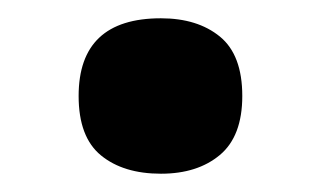

<svg xmlns="http://www.w3.org/2000/svg" viewBox="-20 -181 352 210"><path d="M66 -76Q66 -161 156 -161Q196 -161 220.5 -141Q245 -121 245 -76Q245 -32 220.5 -11.5Q196 9 156 9Q115 9 90.5 -11Q66 -31 66 -76Z"/></svg>

Font: Noto Serif ExtraBold
Style: Regular
Weight: 800
Designer: Monotype Design Team
Foundry: Monotype Imaging Inc.
Version: Version 1.001